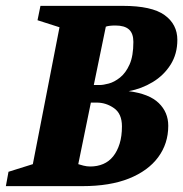

<svg xmlns="http://www.w3.org/2000/svg" viewBox="-39 -635 625 655"><path d="M-19 0 -10 -49 73 -75 164 -542 89 -566 99 -615H380Q479 -615 522.5 -583.5Q566 -552 566 -499Q566 -451 543 -414.5Q520 -378 482 -355Q444 -332 400 -324Q470 -315 502.5 -283.5Q535 -252 535 -206Q535 -145 500.5 -98.5Q466 -52 401 -26Q336 0 242 0ZM269 -67Q293 -67 313 -75.5Q333 -84 347 -101.5Q361 -119 369 -144.5Q377 -170 377 -204Q377 -247 350 -266Q323 -285 291 -285H271L228 -75Q234 -73 245.5 -70Q257 -67 269 -67ZM281 -345H302Q313 -345 332 -350Q351 -355 370.5 -370.5Q390 -386 403 -415Q416 -444 416 -492Q416 -521 401 -534.5Q386 -548 355 -548Q344 -548 335.5 -547Q327 -546 322 -544Z"/></svg>

Font: Manuale ExtraBold
Style: Italic
Weight: 800
Italic angle: -11°
Designer: Eduardo Tunni / Pablo Cosgaya
Foundry: Eduardo Tunni / Pablo Cosgaya
Version: Version 1.002